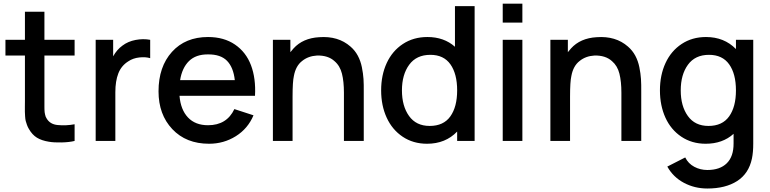

<svg xmlns="http://www.w3.org/2000/svg" viewBox="-20 -784 4283 1068"><path d="M227.1 -475.1V-227.1Q227.1 -222.7 227.1 -208.5Q227.1 -194.3 227.1 -190.2Q227.1 -186 227.3 -175.3Q227.5 -164.6 228.3 -159.9Q229 -155.3 230.5 -147.9Q231.9 -140.6 233.9 -135.5Q235.8 -130.4 238.8 -126Q258.3 -91.8 302.2 -88.4Q346.7 -84 395 -92.8V0Q365.7 7.3 322.8 8.3Q279.8 9.3 252 4.4Q211.9 -2 185.5 -18.1Q159.2 -34.2 140.6 -66.9Q134.3 -77.1 129.9 -89.6Q125.5 -102.1 123 -111.3Q120.6 -120.6 119.6 -137.5Q118.7 -154.3 118.4 -162.1Q118.2 -169.9 118.4 -191.7Q118.7 -213.4 118.7 -220.7V-475.1H10.3V-562.5H118.7V-718.8H227.1V-562.5H395V-475.1Z M661.1 -530.3Q691.9 -553.7 734.1 -561.8Q776.4 -569.8 815.4 -562.5V-460.4Q789.6 -468.3 754.6 -464.4Q719.7 -460.4 693.8 -442.9Q654.8 -418.5 638.2 -375.7Q621.6 -333 621.6 -271V0H512.2V-562.5H609.4V-470.7Q629.9 -507.8 661.1 -530.3Z M978.5 -251Q984.9 -173.8 1025.6 -130.6Q1066.4 -87.4 1137.2 -87.4Q1241.2 -87.4 1283.7 -177.2L1390.1 -142.6Q1358.9 -68.4 1291.7 -26.4Q1224.6 15.6 1143.1 15.6Q1015.1 15.6 938.5 -65.7Q861.8 -147 861.8 -275.9Q861.8 -412.6 936.5 -495.4Q1011.2 -578.1 1137.2 -578.1Q1225.6 -578.1 1287.1 -536.1Q1348.6 -494.1 1376.2 -420.9Q1403.8 -347.7 1398.4 -251ZM1137.2 -481.4Q1069.3 -481.9 1031 -444.1Q992.7 -406.2 981.9 -338.4H1286.1Q1278.3 -409.2 1242.9 -445.6Q1207.5 -481.9 1137.2 -481.4Z M1929.7 -524.9Q1954.6 -503.4 1970.2 -474.4Q1985.8 -445.3 1992.9 -410.2Q2000 -375 2002 -344.7Q2003.9 -314.5 2003.4 -272.9V0H1893.1V-268.6Q1893.1 -330.6 1882.1 -374.3Q1871.1 -418 1840.8 -443.8Q1805.2 -476.6 1743.2 -475.1Q1694.3 -472.2 1660.6 -444.8Q1625 -417.5 1614.7 -361.3Q1607.4 -330.1 1607.4 -247.1V-245.6V0H1498V-562.5H1595.2V-493.7L1612.8 -514.6Q1664.6 -571.8 1755.4 -577.1Q1861.3 -585 1929.7 -524.9Z M2510.7 -750H2620.1V0H2522.9V-52.2Q2458 15.6 2355.5 15.6Q2278.3 15.6 2220 -23.4Q2161.6 -62.5 2130.9 -129.6Q2100.1 -196.8 2100.1 -281.2Q2100.1 -366.2 2131.1 -433.3Q2162.1 -500.5 2220.9 -539.3Q2279.8 -578.1 2357.4 -578.1Q2449.7 -578.1 2510.7 -523.9ZM2370.1 -83.5Q2447.3 -83.5 2485.1 -136.7Q2522.9 -189.9 2522.9 -281.2Q2522.9 -373 2485.6 -426Q2448.2 -479 2374 -479Q2296.4 -479 2256.1 -423.8Q2215.8 -368.7 2215.8 -281.2Q2215.8 -193.8 2255.4 -138.7Q2294.9 -83.5 2370.1 -83.5Z M2776.4 -763.7H2885.7V-658.2H2776.4ZM2776.4 -562.5V0H2885.7V-562.5Z M3473.1 -524.9Q3498 -503.4 3513.7 -474.4Q3529.3 -445.3 3536.4 -410.2Q3543.5 -375 3545.4 -344.7Q3547.4 -314.5 3546.9 -272.9V0H3436.5V-268.6Q3436.5 -330.6 3425.5 -374.3Q3414.6 -418 3384.3 -443.8Q3348.6 -476.6 3286.6 -475.1Q3237.8 -472.2 3204.1 -444.8Q3168.5 -417.5 3158.2 -361.3Q3150.9 -330.1 3150.9 -247.1V-245.6V0H3041.5V-562.5H3138.7V-493.7L3156.2 -514.6Q3208 -571.8 3298.8 -577.1Q3404.8 -585 3473.1 -524.9Z M4073.7 -562.5H4169.9V15.6Q4169.9 63 4162.6 98.1Q4145 181.6 4080.3 223.1Q4015.6 264.6 3914.6 264.6Q3843.8 264.6 3784.2 232.9Q3724.6 201.2 3691.9 142.6L3791.5 91.8Q3808.6 126 3842 143.8Q3875.5 161.6 3914.6 161.6Q3984.9 161.6 4022.9 124Q4061 86.4 4060.5 13.7V-39.6Q3999.5 15.6 3905.3 15.6Q3828.6 15.6 3770.3 -23.4Q3711.9 -62.5 3681.4 -129.6Q3650.9 -196.8 3650.9 -281.2Q3650.9 -366.2 3681.9 -433.3Q3712.9 -500.5 3771.5 -539.3Q3830.1 -578.1 3907.2 -578.1Q4008.3 -578.1 4073.7 -511.2ZM3920.9 -83.5Q3998 -83.5 4035.9 -136.7Q4073.7 -189.9 4073.7 -281.2Q4073.7 -373 4036.1 -426Q3998.5 -479 3923.8 -479Q3846.7 -479 3806.6 -423.8Q3766.6 -368.7 3766.6 -281.2Q3766.6 -193.8 3806.2 -138.7Q3845.7 -83.5 3920.9 -83.5Z"/></svg>

Font: Manrope3 Semibold
Style: Regular
Weight: 600
Width: 4
Designer: Mikhail Sharanda
Foundry: Mikhail Sharanda
Version: Version 3.000;PS 003.000;hotconv 1.0.88;makeotf.lib2.5.64775